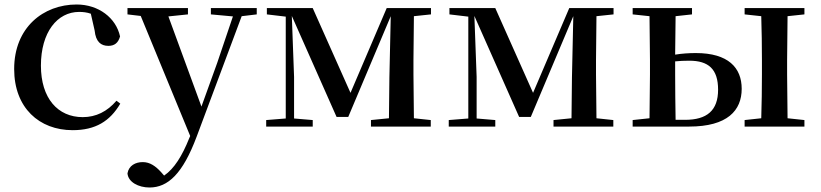

<svg xmlns="http://www.w3.org/2000/svg" viewBox="-20 -563 3651 854"><path d="M303 16C405 16 469 -24 515 -102L498 -115C457 -67 407 -42 348 -42C237 -42 162 -126 162 -271C162 -420 235 -510 332 -510C350 -510 367 -508 384 -502L401 -427C406 -377 429 -359 462 -359C489 -359 506 -372 514 -401C496 -484 418 -543 321 -543C173 -543 43 -441 43 -256C43 -83 155 16 303 16Z M918 -499 1016 -490 946 -283 876 -89 729 -490 816 -499V-527H547V-499L606 -492L826 42L822 51C790 131 755 187 710 218L696 202C672 176 647 158 615 158C583 158 553 173 547 208C550 247 596 271 645 271C727 271 793 210 855 44L1055 -491L1122 -499V-527H918Z M1251 0H1371V-29L1288 -36V-221L1278 -492L1477 -43H1529L1718 -491L1712 -219L1710 -37L1630 -29V0H1896V-29L1821 -37L1819 -232V-296L1821 -491L1897 -499V-527H1700L1539 -150L1371 -527H1167V-499L1251 -489V-36L1164 -29V0Z M2063 0H2183V-29L2100 -36V-221L2090 -492L2289 -43H2341L2530 -491L2524 -219L2522 -37L2442 -29V0H2708V-29L2633 -37L2631 -232V-296L2633 -491L2709 -499V-527H2512L2351 -150L2183 -527H1979V-499L2063 -489V-36L1976 -29V0Z M2794 0H3045C3216 0 3279 -72 3279 -168C3279 -262 3219 -327 3075 -327C3045 -327 3014 -325 2983 -320L2985 -491L3058 -499V-527H2794V-499L2869 -491L2871 -296V-232L2869 -37L2794 -29ZM2983 -290C3002 -292 3023 -293 3046 -293C3131 -293 3174 -256 3174 -164C3174 -71 3124 -30 3027 -30H2985C2984 -87 2983 -175 2983 -232ZM3292 -499 3366 -491C3368 -435 3369 -351 3369 -296V-232C3369 -177 3368 -93 3366 -37L3292 -29V0H3558V-29L3483 -37L3481 -232V-296L3483 -491L3558 -499V-527H3292Z"/></svg>

Font: Noto Serif CJK JP SemiBold
Style: Regular
Weight: 600
Designer: Ryoko NISHIZUKA 西塚涼子 (kana & ideographs); Frank Grießhammer (Latin, Greek & Cyrillic); Wenlong ZHANG 张文龙 (bopomofo); San
Foundry: Adobe
Version: Version 2.001;hotconv 1.1.0;makeotfexe 2.6.0